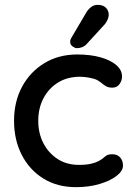

<svg xmlns="http://www.w3.org/2000/svg" viewBox="-20 -763 555 793"><path d="M299 -538Q353 -538 394.5 -526.5Q436 -515 460 -494.5Q484 -474 484 -447Q484 -430 473.5 -415.5Q463 -401 444 -401Q429 -401 419.5 -406Q410 -411 402 -418Q394 -425 382 -432Q371 -438 349.5 -442Q328 -446 311 -446Q258 -446 219.5 -422Q181 -398 159.5 -357Q138 -316 138 -264Q138 -212 159.5 -171Q181 -130 218.5 -106Q256 -82 306 -82Q336 -82 355.5 -86.5Q375 -91 388 -98Q404 -107 414 -116.5Q424 -126 443 -126Q465 -126 476.5 -112.5Q488 -99 488 -79Q488 -57 461.5 -36.5Q435 -16 391 -3Q347 10 294 10Q216 10 158.5 -26Q101 -62 69.5 -124Q38 -186 38 -264Q38 -343 71 -404.5Q104 -466 163 -502Q222 -538 299 -538ZM297 -564Q290 -564 279.5 -571.5Q269 -579 270 -592Q270 -600 276 -609L335 -709Q342 -722 354.5 -732.5Q367 -743 383 -743Q406 -743 418 -730.5Q430 -718 429 -699Q428 -690 424 -681Q420 -672 413 -663L337 -580Q328 -571 317.5 -567.5Q307 -564 297 -564Z"/></svg>

Font: Quicksand SemiBold
Style: Regular
Weight: 600
Designer: Andrew Paglinawan
Foundry: Andrew Paglinawan
Version: Version 3.004